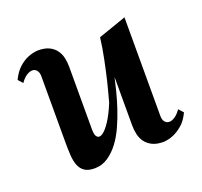

<svg xmlns="http://www.w3.org/2000/svg" viewBox="-80 -479 611 580"><g transform="rotate(-20 225.5 -189.0)"><path d="M443.8 -57.1Q432.6 -33.2 417.5 -20.5Q402.3 -7.8 388.7 -2Q372.6 4.9 356 5.9Q334 5.9 320.1 -1Q306.2 -7.8 297.9 -19Q289.6 -30.3 286.4 -44.4Q283.2 -58.6 283.2 -73.2V-229Q279.3 -211.4 273.2 -187Q267.1 -162.6 258.3 -136Q249.5 -109.4 237.8 -83.3Q226.1 -57.1 210.7 -36.6Q195.3 -16.1 176 -3.2Q156.7 9.8 132.8 9.8Q112.8 9.8 101.3 2.2Q89.8 -5.4 84.2 -19.3Q78.6 -33.2 77.4 -52.5Q76.2 -71.8 76.2 -95.2V-307.1Q76.2 -318.8 70.8 -325.7Q65.4 -332.5 56.9 -332.8Q48.3 -333 38.1 -326.7Q27.8 -320.3 18.1 -306.2L4.9 -320.8Q16.1 -344.2 30.8 -357.2Q45.4 -370.1 59.6 -376Q75.7 -382.8 92.8 -383.8Q114.7 -383.8 128.7 -377Q142.6 -370.1 150.6 -359.1Q158.7 -348.1 161.9 -334Q165 -319.8 165 -305.2V-103Q165 -84 171.9 -78.1Q178.7 -72.3 189.7 -79.8Q200.7 -87.4 214.1 -107.7Q227.5 -127.9 241.2 -161.1Q250 -192.9 258.3 -226.6Q265.1 -255.4 272.2 -290Q279.3 -324.7 283.2 -356.9L373 -388.2V-70.8Q373 -59.1 378.4 -52.2Q383.8 -45.4 392.1 -45.2Q400.4 -44.9 410.4 -51.3Q420.4 -57.6 430.2 -71.8Z"/></g></svg>

Font: Redressed
Style: Regular
Weight: 400
Designer: Astigmatic (AOETI)
Foundry: Astigmatic (AOETI)
Version: Version 1.000